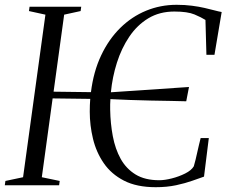

<svg xmlns="http://www.w3.org/2000/svg" viewBox="-32 -771 959 799"><path d="M616 8Q537 8 484 -19.2Q431 -46.5 399.8 -92Q368.5 -137.5 355 -193.5Q341.5 -249.5 341.5 -306.5Q341.5 -320 342 -333.5Q342.5 -347 343.5 -359.5L187 -361.5L142 -33.5L216.5 -18L214 0H-12L-9.5 -18L64 -33.5L157 -710L88.5 -725L91 -743H306L303.5 -725L235 -710L191 -389.5L346.5 -387.5Q357 -473 388.8 -540.2Q420.5 -607.5 468.5 -654.8Q516.5 -702 576.2 -726.5Q636 -751 703 -751Q737.5 -751 766.5 -747.2Q795.5 -743.5 819.2 -738Q843 -732.5 860.8 -727.8Q878.5 -723 890.5 -721L860.5 -543H827L823 -688Q806.5 -698.5 777.5 -710.8Q748.5 -723 693.5 -723Q632 -723 585.2 -694.8Q538.5 -666.5 506 -618.2Q473.5 -570 454.5 -510Q435.5 -450 429.5 -387L754.5 -409L743 -349.5Q718 -350.5 679.8 -351Q641.5 -351.5 597 -352.5Q552.5 -353.5 508.2 -355Q464 -356.5 427.5 -358.5Q427 -347.5 426.5 -336.5Q426 -325.5 426.5 -314.5Q427.5 -257 437.5 -204Q447.5 -151 470.2 -110Q493 -69 532 -45Q571 -21 631 -21Q653 -21 682.8 -28.5Q712.5 -36 738.5 -49Q764.5 -62 774.5 -79Q778.5 -92 782 -107Q785.5 -122 789 -137.5Q792.5 -153 796 -168Q799.5 -183 803 -196.5H837L817 -36Q798 -29.5 768.8 -19Q739.5 -8.5 701 -0.2Q662.5 8 616 8Z"/></svg>

Font: Merriweather 144pt Light
Style: Italic
Weight: 300
Italic angle: -7.8°
Version: Version 2.101